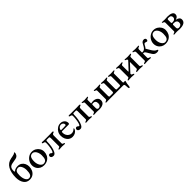

<svg xmlns="http://www.w3.org/2000/svg" viewBox="476 -2547 4537 4537"><g transform="rotate(-45 2744.0 -279.0)"><path d="M40 -251Q40 -419 99.5 -525Q159 -631 286 -655L336 -664Q377 -671 395 -679Q413 -687 433 -702Q434 -703 437 -703Q440 -703 442 -699Q444 -695 444 -691Q444 -649 419 -615Q394 -581 342 -571L221 -549Q167 -539 141 -506Q115 -473 115 -405L116 -382Q118 -373 125 -373Q130 -373 135 -377Q185 -418 262 -418Q322 -418 365 -389.5Q408 -361 429.5 -314.5Q451 -268 451 -216Q451 -155 427 -102Q403 -49 356 -17Q309 15 243 15Q145 15 93 -60Q41 -135 40 -251ZM349 -199Q349 -272 319.5 -327.5Q290 -383 242 -383Q218 -383 196.5 -373Q175 -363 162 -345Q149 -326 144 -297.5Q139 -269 139 -224Q140 -137 170 -79.5Q200 -22 250 -22Q305 -22 327 -68Q349 -114 349 -199Z M514 -190Q514 -248 544 -301.5Q574 -355 626 -388Q678 -421 739 -421Q797 -421 845.5 -393Q894 -365 922 -318Q950 -271 950 -217Q950 -155 923.5 -102Q897 -49 844.5 -17.5Q792 14 718 14Q661 14 614.5 -12Q568 -38 541 -85Q514 -132 514 -190ZM827 -68Q848 -107 848 -193Q848 -243 832 -287Q816 -331 787.5 -358Q759 -385 722 -385Q698 -385 680 -377.5Q662 -370 647 -352Q630 -330 623 -295.5Q616 -261 616 -213Q616 -164 632 -120Q648 -76 676.5 -48.5Q705 -21 739 -21Q801 -21 827 -68Z M959 -42Q959 -61 971.5 -75Q984 -89 1003 -89Q1022 -89 1040 -71Q1041 -70 1048.5 -63.5Q1056 -57 1063 -57Q1081 -57 1096 -101Q1111 -145 1119.5 -208.5Q1128 -272 1128 -327Q1128 -352 1116 -361Q1104 -370 1073 -376Q1065 -378 1059 -382.5Q1053 -387 1053 -395Q1053 -401 1061.5 -405.5Q1070 -410 1075 -410Q1089 -410 1113 -408L1146 -407H1344Q1359 -407 1381 -409L1418 -410Q1423 -410 1431 -405.5Q1439 -401 1439 -395Q1439 -388 1433 -383Q1427 -378 1421 -376Q1396 -370 1386.5 -359Q1377 -348 1377 -316V-64Q1377 -46 1385.5 -39.5Q1394 -33 1414 -27Q1436 -19 1436 -8Q1436 3 1417 3Q1389 3 1370 0Q1346 -2 1330 -2Q1313 -2 1289 0Q1270 3 1244 3Q1225 3 1225 -8Q1225 -19 1247 -27Q1268 -33 1277 -39.5Q1286 -46 1286 -64V-334Q1286 -348 1281 -359Q1276 -370 1264 -370H1187Q1167 -370 1167 -333Q1167 -256 1153.5 -176Q1140 -96 1110.5 -41Q1081 14 1036 14Q999 14 979 -2.5Q959 -19 959 -42Z M1489 -204Q1489 -262 1516.5 -311.5Q1544 -361 1590.5 -390.5Q1637 -420 1691 -420Q1753 -420 1793.5 -383Q1834 -346 1834 -290Q1834 -273 1826.5 -265Q1819 -257 1803 -257H1596Q1582 -257 1576.5 -249Q1571 -241 1571 -220Q1571 -176 1590 -139Q1609 -102 1642.5 -80.5Q1676 -59 1716 -59Q1772 -59 1816 -103Q1821 -111 1827 -111Q1836 -111 1836 -100Q1836 -85 1822 -62Q1801 -28 1761.5 -6.5Q1722 15 1674 15Q1620 15 1578 -13Q1536 -41 1512.5 -90.5Q1489 -140 1489 -204ZM1677 -291Q1722 -291 1746 -296Q1755 -299 1755 -321Q1755 -349 1732 -368.5Q1709 -388 1677 -388Q1656 -388 1634 -375Q1612 -362 1598.5 -342Q1585 -322 1585 -303Q1585 -291 1598 -291Z M1857 -42Q1857 -61 1869.5 -75Q1882 -89 1901 -89Q1920 -89 1938 -71Q1939 -70 1946.5 -63.5Q1954 -57 1961 -57Q1979 -57 1994 -101Q2009 -145 2017.5 -208.5Q2026 -272 2026 -327Q2026 -352 2014 -361Q2002 -370 1971 -376Q1963 -378 1957 -382.5Q1951 -387 1951 -395Q1951 -401 1959.5 -405.5Q1968 -410 1973 -410Q1987 -410 2011 -408L2044 -407H2242Q2257 -407 2279 -409L2316 -410Q2321 -410 2329 -405.5Q2337 -401 2337 -395Q2337 -388 2331 -383Q2325 -378 2319 -376Q2294 -370 2284.5 -359Q2275 -348 2275 -316V-64Q2275 -46 2283.5 -39.5Q2292 -33 2312 -27Q2334 -19 2334 -8Q2334 3 2315 3Q2287 3 2268 0Q2244 -2 2228 -2Q2211 -2 2187 0Q2168 3 2142 3Q2123 3 2123 -8Q2123 -19 2145 -27Q2166 -33 2175 -39.5Q2184 -46 2184 -64V-334Q2184 -348 2179 -359Q2174 -370 2162 -370H2085Q2065 -370 2065 -333Q2065 -256 2051.5 -176Q2038 -96 2008.5 -41Q1979 14 1934 14Q1897 14 1877 -2.5Q1857 -19 1857 -42Z M2384 -7Q2384 -16 2404 -24Q2427 -31 2436.5 -37.5Q2446 -44 2446 -62V-343Q2446 -362 2438 -369.5Q2430 -377 2410 -383Q2389 -391 2389 -400Q2389 -410 2409 -410Q2420 -410 2453 -407Q2470 -404 2492 -404Q2515 -404 2531 -407Q2567 -410 2577 -410Q2584 -410 2590.5 -407.5Q2597 -405 2597 -400Q2597 -390 2577 -383Q2556 -377 2547 -369.5Q2538 -362 2538 -343V-242Q2538 -238 2541.5 -235.5Q2545 -233 2548 -235Q2557 -239 2578 -241.5Q2599 -244 2617 -244Q2646 -244 2679 -232Q2712 -220 2735 -193.5Q2758 -167 2758 -126Q2758 -59 2708.5 -28Q2659 3 2581 3Q2560 3 2534 1Q2510 -1 2491 -1Q2475 -1 2449 1Q2421 3 2404 3Q2397 3 2390.5 0.5Q2384 -2 2384 -7ZM2661 -118Q2661 -210 2577 -210Q2554 -210 2546 -204Q2540 -200 2539 -194.5Q2538 -189 2538 -181V-75Q2538 -54 2552 -41.5Q2566 -29 2584 -29Q2616 -29 2638.5 -52.5Q2661 -76 2661 -118Z M3417 105Q3417 97 3416 82Q3415 67 3414 56Q3413 23 3404.5 11.5Q3396 0 3378 0H2888L2860 1Q2838 3 2817 3Q2795 3 2795 -8Q2795 -15 2801 -19Q2807 -23 2818 -27Q2837 -33 2845.5 -40Q2854 -47 2854 -65V-343Q2854 -361 2845.5 -368Q2837 -375 2818 -381Q2806 -385 2800.5 -389Q2795 -393 2795 -400Q2795 -410 2817 -410Q2844 -410 2862 -407Q2886 -405 2903 -405Q2919 -405 2941 -407Q2958 -410 2984 -410Q3005 -410 3005 -400Q3005 -389 2983 -381Q2963 -373 2954.5 -367Q2946 -361 2946 -343V-79Q2946 -65 2951 -54Q2956 -43 2968 -43H3071Q3083 -43 3088 -54Q3093 -65 3093 -79V-343Q3093 -361 3084 -368Q3075 -375 3056 -381Q3044 -385 3038.5 -389Q3033 -393 3033 -400Q3033 -410 3055 -410Q3081 -410 3099 -407Q3121 -405 3138 -405Q3154 -405 3176 -407Q3192 -410 3219 -410Q3227 -410 3233.5 -407.5Q3240 -405 3240 -400Q3240 -389 3218 -381Q3199 -374 3191.5 -367.5Q3184 -361 3184 -343V-79Q3184 -65 3189 -54Q3194 -43 3206 -43H3305Q3317 -43 3322 -54Q3327 -65 3327 -79V-343Q3327 -361 3318 -368Q3309 -375 3290 -381Q3279 -385 3273.5 -389Q3268 -393 3268 -400Q3268 -410 3289 -410Q3315 -410 3333 -407Q3355 -405 3372 -405Q3388 -405 3412 -407Q3430 -410 3456 -410Q3478 -410 3478 -400Q3478 -393 3472.5 -389Q3467 -385 3455 -381Q3436 -375 3427.5 -368Q3419 -361 3419 -343V-59Q3419 -44 3441 -44Q3449 -44 3457 -45.5Q3465 -47 3473 -47Q3488 -47 3488 -39Q3488 -33 3487 -31Q3477 1 3471 29.5Q3465 58 3461 113Q3460 127 3453.5 136Q3447 145 3439 145Q3419 145 3417 105Z M3535 -8Q3535 -15 3541 -19Q3547 -23 3558 -27Q3579 -33 3588.5 -40Q3598 -47 3598 -65V-342Q3598 -360 3588.5 -367.5Q3579 -375 3560 -381Q3548 -385 3542.5 -389Q3537 -393 3537 -400Q3537 -405 3543.5 -407.5Q3550 -410 3557 -410Q3585 -410 3604 -407Q3628 -405 3645 -405Q3662 -405 3684 -407Q3704 -410 3730 -410Q3737 -410 3743 -407.5Q3749 -405 3749 -400Q3749 -389 3727 -381Q3707 -374 3698.5 -367Q3690 -360 3690 -342V-153Q3690 -147 3694 -144.5Q3698 -142 3701 -146L3874 -331Q3875 -332 3877.5 -335Q3880 -338 3880 -344Q3880 -362 3872.5 -368.5Q3865 -375 3846 -381Q3835 -385 3829.5 -389Q3824 -393 3824 -400Q3824 -410 3843 -410Q3870 -410 3889 -407Q3911 -405 3928 -405Q3944 -405 3968 -407Q3988 -410 4015 -410Q4034 -410 4034 -400Q4034 -393 4028.5 -389Q4023 -385 4012 -381Q3992 -375 3982 -367.5Q3972 -360 3972 -342V-65Q3972 -47 3982 -40Q3992 -33 4014 -27Q4036 -19 4036 -8Q4036 -2 4030 0.5Q4024 3 4017 3Q3989 3 3969 0Q3943 -2 3927 -2Q3910 -2 3886 0Q3865 3 3838 3Q3831 3 3825 0.5Q3819 -2 3819 -8Q3819 -19 3841 -27Q3861 -33 3870.5 -40Q3880 -47 3880 -65V-271Q3880 -281 3875 -276L3696 -82Q3690 -77 3690 -65Q3690 -47 3699.5 -40.5Q3709 -34 3731 -27Q3753 -19 3753 -8Q3753 -3 3747 0Q3741 3 3734 3Q3707 3 3686 0Q3662 -2 3645 -2Q3629 -2 3603 0Q3584 3 3555 3Q3535 3 3535 -8Z M4337 -122Q4329 -134 4322 -148Q4303 -180 4289.5 -192.5Q4276 -205 4249 -205Q4245 -205 4242 -202.5Q4239 -200 4239 -196V-64Q4239 -47 4249.5 -40.5Q4260 -34 4285 -26Q4295 -22 4300.5 -18.5Q4306 -15 4306 -8Q4306 3 4286 3Q4258 3 4237 0Q4211 -2 4194 -2Q4176 -2 4152 0Q4131 3 4104 3Q4083 3 4083 -7Q4083 -18 4104 -26Q4130 -33 4139.5 -39Q4149 -45 4149 -62V-338Q4149 -357 4138.5 -367Q4128 -377 4108 -383Q4087 -389 4087 -401Q4087 -412 4108 -412Q4135 -412 4153 -409Q4177 -407 4193 -407Q4210 -407 4234 -409Q4260 -411 4280 -411Q4301 -411 4301 -401Q4301 -394 4295.5 -390.5Q4290 -387 4279 -383Q4259 -377 4249 -366Q4239 -355 4239 -336V-243Q4239 -233 4251 -233Q4294 -233 4320 -253.5Q4346 -274 4367 -310Q4373 -320 4383 -340Q4398 -369 4409.5 -385.5Q4421 -402 4439 -413.5Q4457 -425 4484 -425Q4509 -425 4523 -411.5Q4537 -398 4537 -378Q4537 -359 4528 -347.5Q4519 -336 4505 -336Q4497 -336 4477 -344Q4456 -351 4451 -351Q4439 -351 4432.5 -346Q4426 -341 4417 -327Q4414 -323 4411.5 -318Q4409 -313 4406 -308Q4384 -263 4365 -247Q4362 -244 4362 -242Q4362 -240 4363 -238.5Q4364 -237 4365 -236L4388 -197Q4414 -151 4434 -119Q4483 -44 4527 -30Q4553 -22 4553 -8Q4553 0 4535.5 7Q4518 14 4494 14Q4457 14 4432 0Q4407 -14 4387.5 -40.5Q4368 -67 4337 -122Z M4576 -190Q4576 -248 4606 -301.5Q4636 -355 4688 -388Q4740 -421 4801 -421Q4859 -421 4907.5 -393Q4956 -365 4984 -318Q5012 -271 5012 -217Q5012 -155 4985.5 -102Q4959 -49 4906.5 -17.5Q4854 14 4780 14Q4723 14 4676.5 -12Q4630 -38 4603 -85Q4576 -132 4576 -190ZM4889 -68Q4910 -107 4910 -193Q4910 -243 4894 -287Q4878 -331 4849.5 -358Q4821 -385 4784 -385Q4760 -385 4742 -377.5Q4724 -370 4709 -352Q4692 -330 4685 -295.5Q4678 -261 4678 -213Q4678 -164 4694 -120Q4710 -76 4738.5 -48.5Q4767 -21 4801 -21Q4863 -21 4889 -68Z M5460 -120Q5460 3 5265 3Q5256 3 5228 1Q5177 -2 5173 -2Q5143 -1 5117 0.5Q5091 2 5085 3Q5078 3 5072.5 0.5Q5067 -2 5067 -7Q5067 -16 5087 -24Q5091 -25 5104 -28.5Q5117 -32 5123 -39.5Q5129 -47 5129 -60V-338Q5129 -359 5119.5 -369Q5110 -379 5090 -385Q5070 -390 5070 -401Q5070 -411 5090 -411Q5113 -411 5137 -409Q5157 -407 5173 -407Q5185 -407 5209 -409Q5254 -412 5266 -412Q5348 -412 5393.5 -387.5Q5439 -363 5439 -317Q5439 -279 5416.5 -254.5Q5394 -230 5359 -222Q5350 -219 5359 -216Q5400 -209 5430 -185.5Q5460 -162 5460 -120ZM5221 -254Q5221 -230 5249 -230Q5301 -230 5326 -251Q5351 -272 5351 -305Q5351 -339 5330.5 -357Q5310 -375 5263 -375Q5239 -375 5230 -368Q5221 -361 5221 -345ZM5363 -115Q5363 -198 5257 -198Q5221 -198 5221 -175V-84Q5221 -33 5272 -33Q5314 -33 5338.5 -55Q5363 -77 5363 -115ZM5087 3H5085Z"/></g></svg>

Font: EB Garamond Medium
Style: Regular
Weight: 500
Designer: Georg Duffner and Octavio Pardo
Foundry: Georg Duffner
Version: Version 1.000